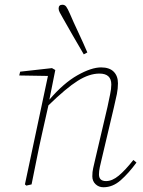

<svg xmlns="http://www.w3.org/2000/svg" viewBox="-20 -777 604 809"><path d="M416 12Q396 12 382.5 -1Q369 -14 369 -34Q369 -53 372.5 -68Q376 -83 381 -105L433 -327Q439 -356 444 -379.5Q449 -403 449 -421Q449 -467 399 -467Q356 -467 307.5 -436.5Q259 -406 184 -333L157 -213Q145 -160 134.5 -106.5Q124 -53 113 0L91 5L85 0L182 -457L61 -459L65 -475L199 -490L213 -482L188 -357Q248 -427 306.5 -460Q365 -493 406 -493Q441 -493 459 -475Q477 -457 477 -426Q477 -404 472.5 -381Q468 -358 460 -325L408 -105Q404 -89 400.5 -72.5Q397 -56 397 -42Q397 -14 427 -14Q453 -14 480.5 -37Q508 -60 542 -103L555 -92Q522 -47 488.5 -17.5Q455 12 416 12ZM348 -556 333 -548Q311 -586 287 -627Q263 -668 246 -699Q236 -716 231.5 -725Q227 -734 227 -741Q227 -757 243 -757Q253 -757 259 -749Q265 -741 275 -718Q289 -685 310 -640.5Q331 -596 348 -556Z"/></svg>

Font: Source Serif 4 SmText ExtraLight
Style: Italic
Weight: 200
Italic angle: -12°
Designer: Frank Grießhammer
Foundry: Adobe
Version: Version 4.005;hotconv 1.1.0;makeotfexe 2.6.0